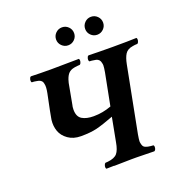

<svg xmlns="http://www.w3.org/2000/svg" viewBox="-149 -977 1037 1106"><g transform="rotate(-20 369.5 -424.5)"><path d="M87.9 -647Q147.5 -645 210 -645Q267.6 -645 381.8 -647Q385.3 -644 385.5 -636.7Q385.7 -629.4 382.8 -623Q380.9 -615.7 375 -612.8Q372.6 -612.8 367.7 -612.3Q362.8 -611.8 360.8 -611.8Q342.3 -609.9 335.9 -607.9Q317.9 -604 305.9 -592.5Q293.9 -581.1 285.2 -556.2Q285.2 -555.7 279.8 -537.1L256.8 -413.1Q256.3 -410.6 255.4 -406Q254.4 -401.4 253.9 -398.9Q253.9 -396 253.4 -390.1Q252.9 -384.3 252.9 -381.8Q252.9 -339.4 279.3 -323.2Q305.7 -307.1 350.1 -307.1Q405.8 -307.1 459 -327.1L497.1 -522.9Q502 -551.3 502 -564Q502 -570.3 500 -578.1Q496.1 -602.1 474.1 -607.9Q465.8 -609.9 449.2 -611.8Q446.8 -611.8 441.7 -612.3Q436.5 -612.8 434.1 -612.8Q430.7 -615.7 430.4 -623.3Q430.2 -630.9 433.1 -637.2Q434.6 -644 440.9 -647Q517.1 -645 588.9 -645Q686 -645 734.9 -647Q738.3 -644 738.5 -636.7Q738.8 -629.4 735.8 -623Q733.9 -615.7 728 -612.8Q712.4 -612.8 699.2 -609.9Q666 -605 652.1 -583.3Q638.2 -561.5 630.9 -522.9L553.2 -122.1Q547.9 -90.8 547.9 -81.1Q547.9 -74.7 549.8 -66.9Q551.8 -56.6 555.9 -50Q560.1 -43.5 568.4 -40.3Q576.7 -37.1 582.3 -35.9Q587.9 -34.7 600.1 -33.2Q602.5 -33.2 607.7 -32.7Q612.8 -32.2 615.2 -32.2Q621.1 -27.8 619.1 -15.1Q617.2 -2.4 608.9 2H602.1L500 0H470.2L362.8 2V1Q353 1 336.9 1.5Q320.8 2 314.9 2Q311.5 -1 311.3 -8.3Q311 -15.6 314 -22Q315.9 -29.3 321.8 -32.2Q324.2 -32.2 329.3 -32.7Q334.5 -33.2 336.9 -33.2Q377.9 -37.6 394.5 -57.1Q411.1 -76.7 418.9 -122.1L446.8 -269Q378.9 -243.2 339.8 -233.6Q300.8 -224.1 242.2 -224.1Q195.8 -224.1 164.1 -246.6Q132.3 -269 120.8 -301.5Q109.4 -334 113.8 -370.1Q113.8 -374 116.2 -383.8Q122.1 -413.1 124 -425.8L144 -522.9Q151.4 -560.1 147 -578.1L144 -589.8Q136.7 -606.9 108.9 -609.9Q95.7 -612.8 81.1 -612.8Q77.6 -615.7 77.4 -623.3Q77.1 -630.9 80.1 -637.2Q81.5 -644 87.9 -647ZM475.1 -795.9Q475.1 -818.8 491.2 -835Q507.3 -851.1 529.8 -851.1Q552.7 -851.1 568.8 -835Q585 -818.8 585 -795.9Q585 -773.4 568.8 -757.3Q552.7 -741.2 529.8 -741.2Q507.3 -741.2 491.2 -757.3Q475.1 -773.4 475.1 -795.9ZM296.9 -795.9Q296.9 -818.8 313.2 -835Q329.6 -851.1 352.1 -851.1Q375 -851.1 391.1 -835Q407.2 -818.8 407.2 -795.9Q407.2 -773.4 391.1 -757.3Q375 -741.2 352.1 -741.2Q329.6 -741.2 313.2 -757.3Q296.9 -773.4 296.9 -795.9Z"/></g></svg>

Font: Common Serif
Style: Bold Italic
Weight: 700
Italic angle: -12°
Designer: Philipp H. Poll, Khaled Hosny
Foundry: Stefan Peev, Context Ltd.
Version: Version 1.026